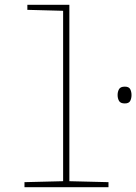

<svg xmlns="http://www.w3.org/2000/svg" viewBox="-20 -780 568 800"><path d="M500 -349Q482 -349 476 -359.5Q470 -370 470 -384Q470 -398 476 -408.5Q482 -419 500 -419Q517 -419 522.5 -408.5Q528 -398 528 -384Q528 -370 522.5 -359.5Q517 -349 500 -349ZM82 0V-21L243 -25V-735L94 -739V-760H269V-25L432 -21V0Z"/></svg>

Font: Noto Sans Mono ExtraCondensed Thin
Style: Regular
Weight: 100
Width: 2
Designer: Monotype Design Team
Foundry: Monotype Imaging Inc.
Version: Version 2.014; ttfautohint (v1.8.4.7-5d5b)